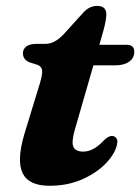

<svg xmlns="http://www.w3.org/2000/svg" viewBox="-20 -598 462 632"><path d="M103.5 -384.5 77 -393Q55.5 -401.5 55.5 -423Q55.5 -437 67 -445.2Q78.5 -453.5 98.5 -453.5H127Q144.5 -453.5 158.8 -461Q173 -468.5 187.5 -483L256 -558.5Q275 -578.5 300 -578.5Q330 -578.5 330 -550.5Q330 -543 327.8 -529.8Q325.5 -516.5 321 -499.5L307 -450.5H397.5Q422 -450.5 422 -427.5Q422 -407 405.2 -395Q388.5 -383 360.5 -383H287.5L226 -170Q214.5 -129.5 221.8 -114.2Q229 -99 254 -99Q287.5 -99 320.5 -134.5Q336 -150.5 348 -150.5Q357 -150.5 362.2 -144.2Q367.5 -138 366 -127.5Q362 -97 332.2 -64.2Q302.5 -31.5 253.5 -9Q204.5 13.5 143 13.5Q74.5 13.5 54.5 -28Q34.5 -69.5 60 -156L111.5 -324.5Q120.5 -355 118.5 -367.2Q116.5 -379.5 103.5 -384.5Z"/></svg>

Font: Fraunces 9pt
Style: Bold Italic
Weight: 700
Italic angle: -16°
Version: Version 1.000;[b76b70a41]